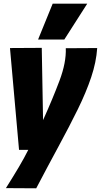

<svg xmlns="http://www.w3.org/2000/svg" viewBox="-20 -809 546 1039"><path d="M336 -548 506 -549Q501 -473 473.5 -391Q446 -309 400.5 -216.5Q355 -124 297.5 -18Q240 88 176 210L12 209Q53 144 82 95Q111 46 133 2H83L34 -549L206 -550L213 -159Q265 -274 302 -372.5Q339 -471 336 -548ZM186 -595 265 -789H452L328 -595Z"/></svg>

Font: Georama SemiCondensed Black
Style: Italic
Weight: 900
Width: 4
Italic angle: -9°
Designer: Jean-Baptiste Levee
Foundry: Production Type
Version: Version 1.000